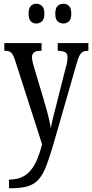

<svg xmlns="http://www.w3.org/2000/svg" viewBox="-20 -765 490 1021"><path d="M28 190Q67 190 95 177.5Q123 165 143 141Q163 117 177.5 82.5Q192 48 204 3L61 -442Q54 -464 47 -475.5Q40 -487 31 -491Q22 -495 6 -495H3V-536H201V-495H198Q170 -495 160 -485.5Q150 -476 150 -462Q150 -449 154 -432.5Q158 -416 165 -394L213 -233Q223 -200 230.5 -172Q238 -144 243 -121.5Q248 -99 250 -82Q255 -110 262 -139.5Q269 -169 279 -205L329 -403Q334 -418 336.5 -432Q339 -446 339 -460Q339 -480 327 -487Q315 -494 290 -495H287V-536H450V-495H448Q433 -495 422.5 -490.5Q412 -486 403.5 -470.5Q395 -455 386 -422L266 -5Q245 68 227 115Q209 162 186 188.5Q163 215 127.5 225.5Q92 236 37 236H28ZM317 -640Q299 -640 286.5 -651.5Q274 -663 274 -692Q274 -722 286.5 -733.5Q299 -745 317 -745Q334 -745 346.5 -733.5Q359 -722 359 -692Q359 -663 346.5 -651.5Q334 -640 317 -640ZM173 -640Q156 -640 144 -651.5Q132 -663 132 -692Q132 -722 144 -733.5Q156 -745 173 -745Q190 -745 203 -733.5Q216 -722 216 -692Q216 -663 203 -651.5Q190 -640 173 -640Z"/></svg>

Font: Noto Serif Khmer ExtraCondensed
Style: Regular
Weight: 400
Width: 2
Designer: Danh Hong and the Monotype Design Team
Foundry: Monotype Imaging Inc.
Version: Version 2.004